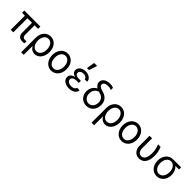

<svg xmlns="http://www.w3.org/2000/svg" viewBox="373 -2550 4474 4474"><g transform="rotate(45 2610.0 -313.5)"><path d="M115 0H199V-465H350V-147C350 -47 402 5 501 5C525 5 546 2 563 -4V-74C550 -70 531 -67 514 -67C461 -67 434 -97 434 -156V-465H550V-540H21V-465H115Z M746 -89C779 -26 833 10 903 10C1030 10 1122 -108 1122 -270C1122 -435 1026 -550 887 -550C751 -550 657 -439 657 -280V200H741V-89ZM739 -270C739 -390 801 -474 889 -474C977 -474 1037 -391 1037 -270C1037 -149 977 -66 889 -66C801 -66 739 -150 739 -270Z M1450 10C1586 10 1686 -107 1686 -270C1686 -433 1586 -550 1450 -550C1314 -550 1214 -433 1214 -270C1214 -107 1314 10 1450 10ZM1450 -66C1361 -66 1299 -150 1299 -270C1299 -390 1361 -474 1450 -474C1539 -474 1601 -390 1601 -270C1601 -150 1539 -66 1450 -66Z M2149 -402H2230C2230 -488 2149 -550 2037 -550C1924 -550 1842 -486 1842 -401C1842 -345 1878 -303 1947 -283V-279C1867 -262 1820 -215 1820 -149C1820 -57 1911 10 2037 10C2158 10 2245 -52 2245 -138H2162C2160 -95 2108 -64 2038 -64C1959 -64 1904 -103 1904 -156C1904 -208 1955 -244 2029 -244H2111V-314H2034C1968 -314 1924 -346 1924 -392C1924 -441 1972 -477 2039 -477C2101 -477 2147 -446 2149 -402ZM2134 -827H2035L2001 -625H2068Z M2651 -679C2689 -679 2720 -673 2756 -657V-727C2724 -742 2687 -750 2643 -750C2514 -750 2428 -687 2428 -594C2428 -540 2457 -495 2513 -463C2429 -422 2373 -337 2373 -232C2373 -92 2473 10 2609 10C2748 10 2846 -96 2846 -248C2846 -372 2781 -457 2659 -493L2616 -506C2545 -527 2512 -555 2512 -595C2512 -646 2566 -679 2651 -679ZM2588 -432 2627 -421C2717 -395 2762 -338 2762 -248C2762 -142 2698 -66 2609 -66C2520 -66 2455 -142 2455 -244C2455 -338 2510 -414 2588 -432Z M3066 -89C3099 -26 3153 10 3223 10C3350 10 3442 -108 3442 -270C3442 -435 3346 -550 3207 -550C3071 -550 2977 -439 2977 -280V200H3061V-89ZM3059 -270C3059 -390 3121 -474 3209 -474C3297 -474 3357 -391 3357 -270C3357 -149 3297 -66 3209 -66C3121 -66 3059 -150 3059 -270Z M3770 10C3906 10 4006 -107 4006 -270C4006 -433 3906 -550 3770 -550C3634 -550 3534 -433 3534 -270C3534 -107 3634 10 3770 10ZM3770 -66C3681 -66 3619 -150 3619 -270C3619 -390 3681 -474 3770 -474C3859 -474 3921 -390 3921 -270C3921 -150 3859 -66 3770 -66Z M4512 -540H4429C4461 -470 4479 -384 4479 -295C4479 -149 4431 -66 4347 -66C4276 -66 4232 -124 4232 -214V-540H4148V-214C4148 -78 4227 10 4347 10C4482 10 4563 -102 4563 -290C4563 -379 4545 -467 4512 -540Z M4926 -66C4836 -66 4774 -150 4774 -270C4774 -390 4836 -474 4926 -474C5015 -474 5078 -390 5078 -270C5078 -150 5015 -66 4926 -66ZM4925 10C5060 10 5159 -101 5159 -257C5159 -345 5127 -420 5073 -467V-470H5189V-540H4925C4789 -540 4689 -428 4689 -267C4689 -106 4788 10 4925 10Z"/></g></svg>

Font: CommitMono-dimboump
Style: Regular
Weight: 400
Monospace: yes
Designer: Eigil Nikolajsen
Foundry: Eigil Nikolajsen
Version: Version 1.143